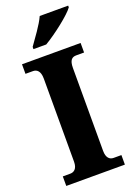

<svg xmlns="http://www.w3.org/2000/svg" viewBox="-173 -995 735 1059"><g transform="rotate(-20 194.5 -465.5)"><path d="M111 -784V-771H186C249 -808 349 -886 373 -921V-931H206C186 -886 139 -824 111 -784ZM23 0H367V-56H321C299 -56 280 -71 280 -112V-599C280 -645 296 -658 321 -658H367V-714H23V-658H67C88 -658 109 -645 109 -599V-111C109 -69 88 -56 67 -56H23Z"/></g></svg>

Font: Noto Serif Tamil SemiCondensed ExtraBold
Style: Italic
Weight: 800
Width: 4
Italic angle: -12°
Designer: Indian Type Foundry, Tom Grace, and the Monotype Design Team
Foundry: Monotype Imaging Inc.
Version: Version 2.003